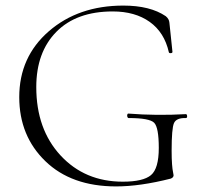

<svg xmlns="http://www.w3.org/2000/svg" viewBox="-20 -656 722 688"><path d="M396 12Q236 12 142.5 -78.5Q49 -169 49 -308Q49 -452 155 -544Q261 -636 422 -636Q518 -636 574 -598Q586 -588 587 -575L598 -470Q598 -466 592 -465.5Q586 -465 585 -469Q569 -540 516.5 -577.5Q464 -615 384 -615Q254 -615 182 -542Q110 -469 110 -344Q110 -193 197 -99Q284 -5 420 -5Q493 -5 521 -28.5Q549 -52 549 -126Q549 -199 532.5 -216Q516 -233 441 -233Q438 -233 436.5 -237Q435 -241 436 -245Q437 -249 440 -249Q541 -241 646 -247Q650 -247 650.5 -240Q651 -233 646 -233Q612 -234 603.5 -215Q595 -196 595 -116Q595 -87 596.5 -67.5Q598 -48 600 -39.5Q602 -31 602 -28Q602 -20 592 -16Q482 12 396 12Z"/></svg>

Font: Cormorant Upright Light
Style: Regular
Weight: 300
Designer: Christian Thalmann (Catharsis Fonts)
Foundry: Catharsis Fonts
Version: Version 3.302;PS 003.302;hotconv 1.0.88;makeotf.lib2.5.64775